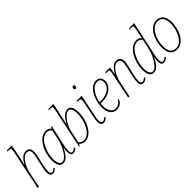

<svg xmlns="http://www.w3.org/2000/svg" viewBox="199 -1881 3012 3012"><g transform="rotate(-45 1704.5 -375.0)"><path d="M369 10C399 10 423 -7 448 -32L435 -49C412 -28 393 -15 372 -15C347 -15 336 -36 336 -76C336 -110 343 -152 353 -194L385 -336C391 -366 402 -409 402 -444C402 -496 379 -543 315 -543C255 -543 206 -506 152 -411H148C157 -447 166 -485 173 -519L223 -760H112L107 -740H124C177 -740 180 -737 180 -711C180 -703 177 -679 173 -655L37 0H65L120 -265C144 -379 224 -518 307 -518C362 -518 374 -479 374 -444C374 -412 361 -356 357 -336L325 -194C314 -148 308 -109 308 -76C308 -16 329 10 369 10Z M600 10C652 10 709 -31 769 -157H773C768 -131 763 -102 763 -78C763 -19 781 10 820 10C849 10 877 -5 902 -32L888 -49C862 -24 844 -15 824 -15C798 -15 790 -39 790 -78C790 -112 797 -157 807 -201L881 -535H871L849 -505C829 -528 798 -546 759 -546C597 -546 500 -315 500 -158C500 -49 530 10 600 10ZM602 -15C557 -15 528 -58 528 -157C528 -291 614 -521 756 -521C791 -521 822 -504 838 -474L804 -313C772 -170 676 -15 602 -15Z M1080 10C1237 10 1334 -208 1334 -377C1334 -485 1303 -546 1241 -546C1174 -546 1119 -487 1070 -397H1066C1072 -422 1080 -453 1088 -491L1144 -760H1031L1026 -740H1062C1098 -740 1102 -737 1102 -719C1102 -707 1099 -681 1093 -652L955 3H964L986 -31C1006 -11 1039 10 1080 10ZM1079 -15C1043 -15 1014 -35 996 -60L1039 -266C1059 -359 1153 -521 1238 -521C1281 -521 1306 -473 1306 -376C1306 -231 1220 -15 1079 -15Z M1561 -680C1575 -680 1588 -689 1588 -714C1588 -732 1577 -742 1563 -742C1547 -742 1536 -728 1536 -707C1536 -689 1547 -680 1561 -680ZM1495 10C1525 10 1551 -7 1575 -32L1562 -49C1539 -28 1520 -15 1498 -15C1474 -15 1461 -36 1461 -76C1461 -110 1469 -152 1478 -194L1548 -536H1435L1431 -516H1451C1497 -516 1504 -512 1504 -482C1504 -468 1501 -446 1498 -431L1451 -194C1441 -149 1433 -109 1433 -76C1433 -16 1457 10 1495 10Z M1786 10C1869 10 1919 -51 1919 -87C1919 -93 1916 -99 1912 -100C1887 -54 1843 -16 1785 -16C1719 -16 1670 -79 1670 -187C1670 -203 1672 -230 1673 -241H1714C1861 -241 1976 -325 1976 -438C1976 -506 1939 -546 1875 -546C1727 -546 1642 -338 1642 -187C1642 -55 1703 10 1786 10ZM1707 -266H1676C1698 -394 1774 -521 1874 -521C1924 -521 1948 -492 1948 -440C1948 -334 1842 -266 1707 -266Z M2375 10C2408 10 2431 -7 2455 -32L2442 -49C2419 -28 2400 -15 2379 -15C2353 -15 2342 -36 2342 -76C2342 -110 2350 -152 2360 -194L2391 -336C2398 -366 2409 -409 2409 -444C2409 -496 2386 -543 2322 -543C2262 -543 2212 -506 2159 -411H2155L2178 -536H2072L2067 -516H2085C2132 -516 2140 -512 2140 -485C2140 -468 2136 -446 2133 -431L2044 0H2072L2127 -265C2151 -379 2231 -518 2314 -518C2369 -518 2381 -479 2381 -444C2381 -412 2368 -356 2363 -336L2332 -194C2321 -148 2314 -109 2314 -76C2314 -16 2336 10 2375 10Z M2609 10C2661 10 2718 -31 2778 -157H2782C2777 -131 2772 -102 2772 -78C2772 -19 2790 10 2830 10C2859 10 2888 -5 2913 -32L2899 -49C2874 -24 2853 -15 2833 -15C2807 -15 2799 -39 2799 -78C2799 -112 2806 -157 2816 -201L2936 -760H2821L2816 -740H2853C2890 -740 2894 -734 2894 -715C2894 -702 2891 -679 2886 -655L2872 -587C2867 -561 2860 -534 2855 -508C2835 -532 2806 -546 2768 -546C2606 -546 2509 -315 2509 -158C2509 -49 2539 10 2609 10ZM2610 -15C2567 -15 2537 -58 2537 -157C2537 -291 2623 -521 2765 -521C2800 -521 2831 -506 2848 -477L2813 -315C2781 -171 2684 -15 2610 -15Z M3122 10C3289 10 3367 -206 3367 -350C3367 -489 3302 -546 3217 -546C3055 -546 2971 -342 2971 -184C2971 -55 3028 10 3122 10ZM3124 -15C3050 -15 2999 -60 2999 -184C2999 -332 3080 -521 3214 -521C3290 -521 3339 -467 3339 -350C3339 -221 3267 -15 3124 -15Z"/></g></svg>

Font: Noto Serif SemiCondensed Thin
Style: Italic
Weight: 100
Width: 4
Italic angle: -12°
Designer: Monotype Design Team
Foundry: Monotype Imaging Inc.
Version: Version 2.013